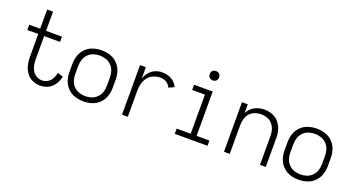

<svg xmlns="http://www.w3.org/2000/svg" viewBox="-49 -1328 3547 1929"><g transform="rotate(20 1725.0 -363.5)"><path d="M399 8Q356 8 316.5 -10Q277 -28 252 -63Q227 -98 216.5 -139.5Q206 -181 206 -224V-474H89V-530H206V-735H269V-530H439V-474H269V-224Q269 -193 275 -162.5Q281 -132 297 -105.5Q313 -79 340.5 -63.5Q368 -48 399 -48Q431 -48 460 -65.5Q489 -83 504.5 -112.5Q520 -142 526 -174L585 -155Q578 -122 562.5 -91.5Q547 -61 522 -37.5Q497 -14 464.5 -3Q432 8 399 8Z M863 8Q817 8 772.5 -6Q728 -20 694.5 -53Q661 -86 646 -130Q631 -174 631 -220V-310Q631 -356 646 -400Q661 -444 694.5 -477Q728 -510 772.5 -524Q817 -538 863 -538Q908 -538 952.5 -524Q997 -510 1030.5 -477Q1064 -444 1079 -400Q1094 -356 1094 -310V-220Q1094 -174 1079 -130Q1064 -86 1030.5 -53Q997 -20 952.5 -6Q908 8 863 8ZM863 -48Q897 -48 929.5 -59Q962 -70 986.5 -95Q1011 -120 1021.5 -153Q1032 -186 1032 -220V-310Q1032 -344 1021.5 -377Q1011 -410 986.5 -435Q962 -460 929.5 -471Q897 -482 863 -482Q828 -482 795.5 -471Q763 -460 738.5 -435Q714 -410 703.5 -377Q693 -344 693 -310V-220Q693 -186 703.5 -153Q714 -120 738.5 -95Q763 -70 795.5 -59Q828 -48 863 -48Z M1274 0V-530H1336V-411Q1338 -417 1341 -423Q1356 -457 1380.5 -484Q1405 -511 1439.5 -524.5Q1474 -538 1511 -538Q1545 -538 1577.5 -527.5Q1610 -517 1636.5 -494Q1663 -471 1676 -440L1618 -414Q1609 -435 1593 -451Q1577 -467 1555 -474.5Q1533 -482 1511 -482Q1473 -482 1437.5 -467Q1402 -452 1378.5 -422Q1355 -392 1345.5 -355.5Q1336 -319 1336 -281V0Z M1838 0V-56H1988V-474H1851L1852 -530H2051V-56H2188V0ZM2013 -635Q1999 -635 1986.5 -641Q1974 -647 1968 -659Q1963 -670 1963 -681V-689Q1963 -700 1968 -711Q1974 -723 1986.5 -729Q1999 -735 2013 -735Q2026 -735 2038.5 -729Q2051 -723 2056.5 -710.5Q2062 -698 2063 -685Q2062 -672 2056.5 -659.5Q2051 -647 2038.5 -641Q2026 -635 2013 -635Z M2364 0V-530H2426V-437Q2436 -456 2450 -472Q2478 -506 2519.5 -522Q2561 -538 2604 -538Q2648 -538 2689 -522Q2730 -506 2758.5 -472Q2787 -438 2799 -396Q2811 -354 2811 -310V0H2749V-310Q2749 -343 2739.5 -375.5Q2730 -408 2707.5 -433.5Q2685 -459 2653 -470.5Q2621 -482 2588 -482Q2554 -482 2522 -470.5Q2490 -459 2467.5 -433.5Q2445 -408 2435.5 -375.5Q2426 -343 2426 -310V0Z M3163 8Q3117 8 3072.5 -6Q3028 -20 2994.5 -53Q2961 -86 2946 -130Q2931 -174 2931 -220V-310Q2931 -356 2946 -400Q2961 -444 2994.5 -477Q3028 -510 3072.5 -524Q3117 -538 3163 -538Q3208 -538 3252.5 -524Q3297 -510 3330.5 -477Q3364 -444 3379 -400Q3394 -356 3394 -310V-220Q3394 -174 3379 -130Q3364 -86 3330.5 -53Q3297 -20 3252.5 -6Q3208 8 3163 8ZM3163 -48Q3197 -48 3229.5 -59Q3262 -70 3286.5 -95Q3311 -120 3321.5 -153Q3332 -186 3332 -220V-310Q3332 -344 3321.5 -377Q3311 -410 3286.5 -435Q3262 -460 3229.5 -471Q3197 -482 3163 -482Q3128 -482 3095.5 -471Q3063 -460 3038.5 -435Q3014 -410 3003.5 -377Q2993 -344 2993 -310V-220Q2993 -186 3003.5 -153Q3014 -120 3038.5 -95Q3063 -70 3095.5 -59Q3128 -48 3163 -48Z"/></g></svg>

Font: Jozsika Light
Style: Regular
Weight: 300
Monospace: yes
Designer: Belleve Invis
Foundry: Belleve Invis
Version: 2.1.0